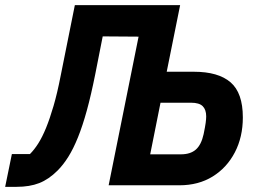

<svg xmlns="http://www.w3.org/2000/svg" viewBox="-56 -718 995 744"><path d="M-36 6 -10 -121H60Q77 -138 92.5 -162.5Q108 -187 122.5 -222.5Q137 -258 151.5 -307.5Q166 -357 179 -424L234 -698H642L590 -440H695Q790 -440 837.5 -399Q885 -358 885 -263Q885 -187 854 -127.5Q823 -68 768 -34Q713 0 639 0H365L481 -576L342 -577L313 -430Q297 -350 280.5 -290Q264 -230 246 -185.5Q228 -141 208.5 -110Q189 -79 167 -57Q133 -23 96 -8.5Q59 6 8 6ZM526 -120H645Q682 -120 703 -138.5Q724 -157 733 -198Q739 -227 741 -242Q743 -257 743 -267Q743 -293 729.5 -306.5Q716 -320 684 -320H566Z"/></svg>

Font: IBM Plex Sans Condensed
Style: Bold Italic
Weight: 700
Width: 3
Italic angle: -11.31°
Designer: Mike Abbink, Paul van der Laan, Pieter van Rosmalen
Foundry: Bold Monday
Version: Version 3.201